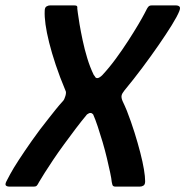

<svg xmlns="http://www.w3.org/2000/svg" viewBox="-52 -693 688 713"><path d="M410 -357Q401 -346 399.5 -338Q398 -330 403 -318Q408 -307 411.5 -299.5Q415 -292 419 -282Q435 -241 447.5 -201Q460 -161 469 -126Q478 -91 482.5 -64Q487 -37 487 -20Q487 -8 481 -4Q475 0 467 0H376Q371 0 368 -2.5Q365 -5 363 -17Q362 -29 357 -52.5Q352 -76 345 -105.5Q338 -135 329 -165.5Q320 -196 311 -223Q302 -250 294 -268Q290 -273 284.5 -273.5Q279 -274 271 -268Q251 -244 229 -215Q207 -186 185.5 -156.5Q164 -127 145.5 -99.5Q127 -72 113.5 -50.5Q100 -29 93 -17Q88 -7 84.5 -3.5Q81 0 74 0H-16Q-26 0 -30 -4Q-34 -8 -28 -20Q-25 -26 -14 -46.5Q-3 -67 17.5 -98.5Q38 -130 66 -170Q94 -210 130 -255Q141 -269 155 -286.5Q169 -304 182 -318Q187 -323 191 -337Q195 -351 191 -357Q170 -407 155 -452Q140 -497 130.5 -535Q121 -573 117 -602.5Q113 -632 114 -652Q114 -665 120.5 -669Q127 -673 134 -673H223Q231 -673 233.5 -670.5Q236 -668 235 -661Q235 -661 237 -645Q239 -629 243.5 -602.5Q248 -576 255 -543Q262 -510 272 -477Q282 -444 296 -415Q298 -413 299.5 -410.5Q301 -408 303 -405Q307 -402 311 -403Q315 -404 318 -406Q322 -409 323 -409.5Q324 -410 328 -414Q354 -442 378.5 -475.5Q403 -509 424 -541.5Q445 -574 461 -601Q477 -628 485.5 -644.5Q494 -661 494 -661Q498 -668 501.5 -670.5Q505 -673 512 -673H602Q609 -673 614 -669Q619 -665 614 -652Q606 -632 585.5 -599Q565 -566 537 -525.5Q509 -485 476.5 -441.5Q444 -398 410 -357Z"/></svg>

Font: Glory SemiBold
Style: Italic
Weight: 600
Italic angle: -12°
Designer: Robert Leuschke
Foundry: Robert Leuschke
Version: Version 1.011